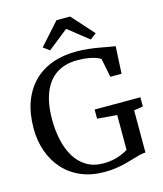

<svg xmlns="http://www.w3.org/2000/svg" viewBox="-139 -1070 1002 1183"><g transform="rotate(-15 362.0 -479.0)"><path d="M379.5 11Q295.7 11 229.9 -17.5Q164.1 -46 118.7 -96.9Q73.3 -147.8 49.7 -215.4Q26.1 -283 26.1 -360.7Q26.1 -454.7 52.5 -527.5Q79 -600.3 128.1 -650.3Q177.2 -700.2 246.5 -725.8Q315.8 -751.4 401.5 -751.4Q440.5 -751.4 478.4 -747.2Q516.3 -742.9 549.6 -737Q582.8 -731.1 608 -726.3Q633.1 -721.6 645.9 -720.4L636.8 -546.5H565.1L541.4 -666.4Q534.7 -672.1 516 -679.5Q497.3 -687 466.7 -692.5Q436.1 -698 394 -698Q316.5 -698 262 -662.7Q207.5 -627.4 178.9 -557.4Q150.3 -487.3 150.3 -383.3Q150.3 -316.1 163.6 -254.8Q176.9 -193.4 205.4 -145.6Q233.9 -97.8 279.2 -70Q324.5 -42.1 388.3 -42.1Q420.5 -42.1 448.3 -47.6Q476.1 -53.1 500.1 -63Q524.2 -72.9 545.2 -85.6V-308L419.5 -318.3V-376.7H711.3V-318.3L653.4 -308.7V-40Q634.2 -39.5 613.2 -34Q592.2 -28.5 568.1 -21Q543.9 -13.5 515.6 -6.2Q487.3 1 453.5 6Q419.7 11 379.5 11ZM248.7 -799.6 209.5 -829.2 335 -969.2H422L547.6 -829.4L508.4 -799.6L378.5 -902.4Z"/></g></svg>

Font: Merriweather Light
Style: Regular
Weight: 300
Designer: Eben Sorkin
Foundry: Eben Sorkin
Version: Version 2.100